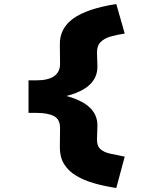

<svg xmlns="http://www.w3.org/2000/svg" viewBox="-20 -728 751 956"><path d="M559 208Q499 199 448.5 184.5Q398 170 359.5 147Q321 124 299.5 89.5Q278 55 278 7L279 -88Q280 -133 249.5 -149.5Q219 -166 160 -166H122V-328H162Q221 -328 250.5 -349.5Q280 -371 279 -412L278 -507Q277 -587 345 -636Q413 -685 559 -708L601 -561Q562 -555 530.5 -546Q499 -537 480.5 -518Q462 -499 463 -464L465 -398Q466 -338 418.5 -299Q371 -260 270 -241V-260Q371 -239 418.5 -200Q466 -161 465 -102L463 -36Q462 -2 479.5 14Q497 30 528.5 37Q560 44 601 52Z"/></svg>

Font: Lexend Tera ExtraBold
Style: Regular
Weight: 800
Designer: Bonnie Shaver-Troup, Thomas Jockin
Foundry: Lexend
Version: Version 1.007